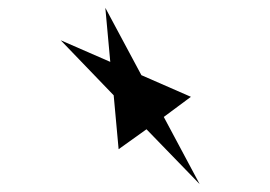

<svg xmlns="http://www.w3.org/2000/svg" viewBox="-20 -628 695 494"><path d="M263.7 -468.8 251 -607.9 343.8 -434.6 471.2 -378.9 401.4 -327.1 493.7 -154.3 356.9 -295.4 285.2 -244.1 272.5 -382.8 136.2 -524.4Z"/></svg>

Font: Vazirmatn UI NL
Style: Bold
Weight: 700
Designer: Saber Rastikerdar
Foundry: Saber Rastikerdar
Version: Version 33.003